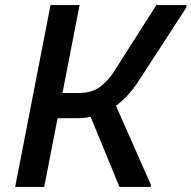

<svg xmlns="http://www.w3.org/2000/svg" viewBox="-20 -740 758 760"><path d="M167 -272 186 -372H292Q343 -372 375 -395.5Q407 -419 430 -455L599 -720H718V-711L531 -423Q435 -272 285 -272ZM40 0 180 -720H295L155 0ZM453 0 329 -301 429 -344 577 -9V0Z"/></svg>

Font: Kufam Medium
Style: Italic
Weight: 500
Italic angle: -11°
Designer: Artur Schmal
Foundry: Original Type
Version: Version 1.301; ttfautohint (v1.8.3)